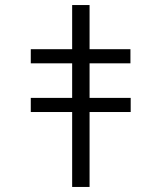

<svg xmlns="http://www.w3.org/2000/svg" viewBox="-20 -741 640 761"><path d="M266 -297H102V-353H266V-490H102V-546H266V-721H335V-546H497V-490H335V-353H498V-297H335V0H266Z"/></svg>

Font: JuliaMono Light
Style: Regular
Weight: 300
Monospace: yes
Designer: cormullion
Foundry: corm
Version: Version 0.054; ttfautohint (v1.8.4)